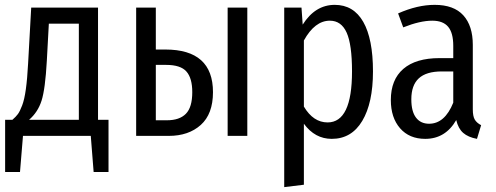

<svg xmlns="http://www.w3.org/2000/svg" viewBox="-20 -557 2034 787"><path d="M381.8 -65.9H424.8V147.9H363.8L352.1 0H74.2L62 147.9H1V-65.9H30.8Q45.4 -78.6 53.5 -89.6Q61.5 -100.6 70.8 -124.8Q80.1 -148.9 85.9 -190.9Q91.8 -232.9 95.2 -296.9L107.9 -525.9H381.8ZM303.2 -65.9V-460H180.2L171.9 -307.1Q165.5 -191.9 150.4 -144.5Q135.3 -97.2 99.1 -65.9Z M657.7 -354Q853 -354 853 -179.2Q853 -89.8 803 -44.9Q752.9 0 671.9 0H538.1V-525.9H618.7V-354ZM913.1 -525.9H993.7V0H913.1ZM664.1 -64Q715.8 -64 741.9 -90.6Q768.1 -117.2 768.1 -179.2Q768.1 -236.8 744.1 -263.9Q720.2 -291 661.1 -291H618.7V-64Z M1352.1 -537.1Q1429.2 -537.1 1469 -467.3Q1508.8 -397.5 1508.8 -264.2Q1508.8 -134.8 1464.8 -61.3Q1420.9 12.2 1339.8 12.2Q1271 12.2 1225.6 -49.8V200.2L1145 210V-525.9H1215.8L1220.7 -456.1Q1272 -537.1 1352.1 -537.1ZM1322.8 -55.2Q1422.9 -55.2 1422.9 -264.2Q1422.9 -374.5 1400.9 -423.3Q1378.9 -472.2 1332 -472.2Q1270.5 -472.2 1225.6 -391.1V-120.1Q1264.2 -55.2 1322.8 -55.2Z M1918 -108.9Q1918 -80.6 1926 -66.9Q1934.1 -53.2 1952.1 -43.9L1935.1 12.2Q1898.9 5.4 1878.7 -12.2Q1858.4 -29.8 1850.1 -64.9Q1805.7 12.2 1723.1 12.2Q1657.7 12.2 1619.9 -31.2Q1582 -74.7 1582 -147Q1582 -230.5 1633.3 -274.7Q1684.6 -318.8 1781.7 -318.8H1837.9V-369.1Q1837.9 -422.4 1816.9 -447.3Q1795.9 -472.2 1752 -472.2Q1701.7 -472.2 1632.8 -444.8L1611.8 -502Q1690.9 -537.1 1761.7 -537.1Q1840.3 -537.1 1879.2 -494.1Q1918 -451.2 1918 -373ZM1738.8 -49.8Q1803.2 -49.8 1837.9 -136.2V-264.2H1791Q1727.1 -264.2 1696.5 -235.8Q1666 -207.5 1666 -149.9Q1666 -100.1 1685.1 -75Q1704.1 -49.8 1738.8 -49.8Z"/></svg>

Font: Fira Sans Compressed Book
Style: Regular
Weight: 350
Width: 1
Designer: Carrois Corporate & Edenspiekermann AG
Foundry: Carrois Corporate GbR & Edenspiekermann AG
Version: Version 4.203;PS 004.203;hotconv 1.0.88;makeotf.lib2.5.64775